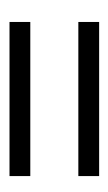

<svg xmlns="http://www.w3.org/2000/svg" viewBox="69 -476 231 410"><g transform="rotate(90 185.0 -270.5)"><path d="M355.5 -366.2V-321.8H26.4V-366.2ZM355.5 -219.2V-174.8H26.4V-219.2Z"/></g></svg>

Font: Tartlers End
Style: Regular
Weight: 200
Designer: Peter Wiegel
Foundry: Peter Wiegel
Version: Version 1.000 2013 initial release